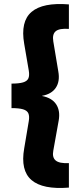

<svg xmlns="http://www.w3.org/2000/svg" viewBox="-20 -825 402 960"><path d="M324.5 113Q194 123.5 137.8 75.5Q81.5 27.5 101 -83L124 -220Q128 -244 121.8 -258.2Q115.5 -272.5 95.2 -278.5Q75 -284.5 37.5 -284.5V-407Q75 -407 95.2 -413Q115.5 -419 121.8 -433Q128 -447 124 -471.5L101 -606Q81.5 -717.5 137.8 -765.5Q194 -813.5 324.5 -803V-680.5Q277 -684 258.8 -669Q240.5 -654 246.5 -618L271.5 -468Q280.5 -418.5 259.2 -386.5Q238 -354.5 190.5 -346V-345Q240 -335.5 261 -303.2Q282 -271 273.5 -222.5L246.5 -72Q240 -38 258.5 -22.5Q277 -7 324.5 -9.5Z"/></svg>

Font: Geologica ExtraBold
Style: Regular
Weight: 800
Designer: Sindre Bremnes, Frode Helland
Foundry: Monokrom Skriftforlag AS
Version: Version 1.010;gftools[0.9.28]